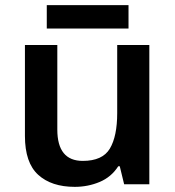

<svg xmlns="http://www.w3.org/2000/svg" viewBox="-20 -717 682 747"><path d="M561 -542V0H463L446 -70H440Q413 -28 367.5 -9Q322 10 271 10Q180 10 128.5 -37Q77 -84 77 -188V-542H203V-213Q203 -91 302 -91Q379 -91 407.5 -139Q436 -187 436 -277V-542ZM480 -697V-606H162V-697Z"/></svg>

Font: Noto Sans Medefaidrin SemiBold
Style: Regular
Weight: 600
Designer: Dalton Maag Ltd
Foundry: Dalton Maag Ltd
Version: Version 1.002; ttfautohint (v1.8.4.7-5d5b)